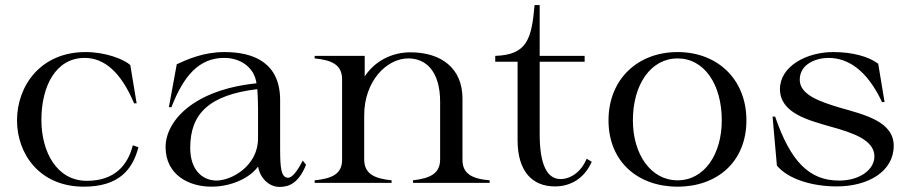

<svg xmlns="http://www.w3.org/2000/svg" viewBox="-20 -720 3584 756"><path d="M310 15C448 15 502 -52 525 -140L503 -148C483 -69 431 -8 322 -8C204 -8 143 -121 143 -248C143 -381 200 -492 313 -492C390 -492 456 -437 508 -313H518L493 -464C467 -487 396 -515 317 -515C138 -515 47 -380 47 -246C47 -115 135 15 310 15Z M812 15C894 15 965 -21 996 -64C1006 -13 1043 16 1081 16C1118 16 1156 1 1185 -71L1172 -88C1149 -42 1129 -20 1114 -20C1087 -21 1083 -58 1083 -134V-326C1083 -470 983 -515 864 -515C781 -515 717 -486 676 -467L645 -298H655C703 -421 763 -492 863 -492C926 -492 981 -456 990 -392C738 -366 632 -241 632 -141C632 -32 723 15 812 15ZM832 -9C776 -10 729 -51 729 -138C729 -272 803 -346 993 -369C995 -349 996 -311 996 -296V-175C996 -66 891 -9 832 -9Z M1801 -93V-332C1801 -451 1718 -514 1596 -514C1527 -514 1458 -483 1416 -419V-500H1219V-490C1289 -483 1327 -464 1327 -407V-93C1328 -36 1289 -17 1219 -10V0H1522V-10C1453 -17 1414 -36 1414 -93V-266C1414 -399 1501 -490 1588 -490C1659 -490 1713 -437 1713 -319V-93C1713 -37 1675 -18 1606 -10V0H1908V-10C1838 -16 1800 -36 1801 -93Z M1930 -477H2018V-168C2018 -45 2076 14 2165 14C2228 14 2281 -18 2310 -83L2290 -95C2268 -42 2226 -15 2187 -15C2136 -15 2105 -68 2105 -192V-477H2282V-500H2105V-700H2085C2073 -567 2056 -504 1930 -500Z M2648 15C2805 15 2919 -84 2919 -246C2919 -408 2805 -515 2648 -515C2491 -515 2376 -408 2376 -246C2376 -84 2491 15 2648 15ZM2648 -10C2543 -10 2472 -112 2472 -246C2472 -388 2543 -490 2648 -490C2753 -490 2822 -388 2822 -246C2822 -112 2753 -10 2648 -10Z M3275 14C3397 14 3499 -44 3499 -146C3499 -241 3386 -268 3287 -296C3207 -320 3129 -347 3129 -406C3129 -469 3195 -492 3242 -492C3319 -492 3394 -444 3453 -318H3463L3438 -469C3400 -498 3335 -515 3261 -515C3154 -515 3051 -458 3051 -369C3052 -276 3157 -248 3252 -221C3338 -197 3423 -169 3423 -104C3423 -54 3368 -9 3284 -9C3166 -9 3093 -84 3032 -261H3022L3039 -68C3082 -16 3175 14 3275 14Z"/></svg>

Font: Sprat
Style: Regular
Weight: 400
Designer: Ethan Nakache
Foundry: Collletttivo
Version: Version 2.000;Glyphs 3.2 (3217)